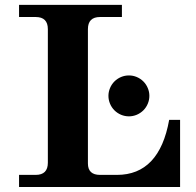

<svg xmlns="http://www.w3.org/2000/svg" viewBox="-20 -752 789 772"><path d="M704.1 0H56.6V-48.8H123.5Q172.4 -48.8 172.4 -97.7V-634.8Q172.4 -683.6 123.5 -683.6H56.6V-732.4H470.2V-683.6H382.3Q333.5 -683.6 333.5 -634.8V-94.7Q333.5 -48.8 382.3 -48.8H450.2Q620.6 -48.8 660.2 -270H704.1ZM498.5 -284.2Q481.9 -284.2 466.8 -290.5Q451.7 -296.9 440.2 -308.3Q428.7 -319.8 422.4 -335Q416 -350.1 416 -366.7Q416 -382.8 422.4 -397.9Q428.7 -413.1 440.2 -424.6Q451.7 -436 466.8 -442.4Q481.9 -448.7 498.5 -448.7Q514.6 -448.7 529.8 -442.4Q544.9 -436 556.4 -424.6Q567.9 -413.1 574.2 -397.9Q580.6 -382.8 580.6 -366.7Q580.6 -350.1 574.2 -335Q567.9 -319.8 556.4 -308.3Q544.9 -296.9 529.8 -290.5Q514.6 -284.2 498.5 -284.2Z"/></svg>

Font: Munson
Style: Bold
Weight: 700
Designer: Paul James MIller
Foundry: High-Logic / Made with FontCreator
Version: Version 2.10;May 5, 2019;FontCreator 11.5.0.2430 64-bit